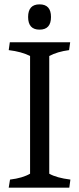

<svg xmlns="http://www.w3.org/2000/svg" viewBox="-20 -861 364 881"><path d="M20 0 26 -37Q84 -44 118 -64V-604Q79 -624 20 -631Q24 -655 25 -667H302Q301 -655 297 -631Q243 -624 206 -604V-64Q239 -45 303 -37L298 0ZM161.5 -841Q214 -841 214 -783Q214 -725 161.5 -725Q109 -725 109 -783Q109 -841 161.5 -841Z"/></svg>

Font: Caladea
Style: Regular
Weight: 400
Designer: Carolina Giovagnoli and Andres Torresi
Foundry: Carolina Giovagnoli and Andres Torresi
Version: Version 1.002